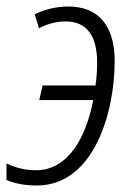

<svg xmlns="http://www.w3.org/2000/svg" viewBox="-38 -561 408 591"><path d="M75 10C251 10 315 -215 315 -373C315 -477 269 -541 172 -541C134 -541 97 -531 69 -517L82 -474C105 -486 132 -495 164 -495C229 -495 261 -451 261 -368C261 -343 259 -318 256 -298H93L83 -253H249C226 -133 169 -37 73 -37C39 -37 8 -45 -18 -58V-7C5 3 36 10 75 10Z"/></svg>

Font: Noto Sans Condensed Light
Style: Italic
Weight: 300
Width: 3
Italic angle: -12°
Designer: Monotype Design Team
Foundry: Monotype Imaging Inc.
Version: Version 2.013